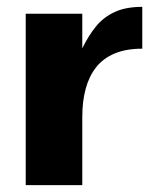

<svg xmlns="http://www.w3.org/2000/svg" viewBox="-20 -540 450 560"><path d="M55 -500H220V-399Q238 -436 260 -463Q282 -490 314.5 -505Q347 -520 395 -520V-398Q348 -398 314.5 -384Q281 -370 260.5 -344Q240 -318 230 -281.5Q220 -245 220 -199V0H55Z"/></svg>

Font: Moderustic
Style: Bold
Weight: 700
Designer: Tural Alisoy
Foundry: TAFT Foundry
Version: Version 2.120